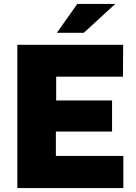

<svg xmlns="http://www.w3.org/2000/svg" viewBox="-20 -949 688 969"><path d="M67.5 0V-723H601.5L600.5 -562H263.5V-442H545.5V-285H262V-162H602.5V0ZM370 -929H561.5L403 -783.5H267Z"/></svg>

Font: Public Sans Black
Style: Regular
Weight: 900
Designer: The Public Sans Project Authors: Dan O. Williams and USWDS (Libre Franklin designed by Pablo Impallari and Rodrigo Fuenz
Version: Version 1.007